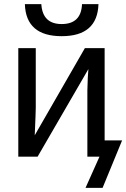

<svg xmlns="http://www.w3.org/2000/svg" viewBox="-20 -762 614 934"><path d="M69 -528H154V-239Q154 -219 149 -104L393 -528H489V-79H574L479 152H396L464 0H405V-322Q405 -337 407 -383Q409 -419 410 -426L163 0H69ZM101 -742H181Q187 -645 280 -645Q375 -645 379 -742H459Q454 -586 280 -586Q106 -586 101 -742Z"/></svg>

Font: Libra Sans
Style: Regular
Weight: 400
Foundry: Context Ltd
Version: Version 1.002